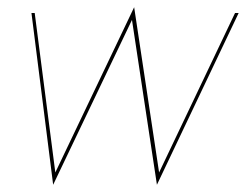

<svg xmlns="http://www.w3.org/2000/svg" viewBox="-20 -496 680 531"><path d="M76 -460 133 -19 351 -476 420 -19 630 -460H640L414 15L345 -441L127 15L67 -460Z"/></svg>

Font: Jost Thin
Style: Italic
Weight: 200
Italic angle: -5°
Version: Version 3.710